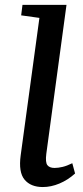

<svg xmlns="http://www.w3.org/2000/svg" viewBox="-20 -763 344 794"><path d="M157 10.5Q107 10.5 81.5 -20.2Q56 -51 65.5 -120.5L143 -689L67.5 -699.5L73 -743H255L171.5 -127Q167 -91.5 176 -80Q185 -68.5 205.5 -68.5Q221 -68.5 238.8 -72.8Q256.5 -77 279 -88L290.5 -45.5Q260.5 -18.5 225.8 -4Q191 10.5 157 10.5Z"/></svg>

Font: Merriweather 20pt
Style: Italic
Weight: 400
Italic angle: -7.8°
Version: Version 2.101